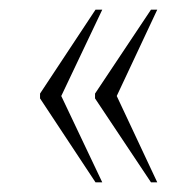

<svg xmlns="http://www.w3.org/2000/svg" viewBox="-20 -469 399 398"><path d="M293 -91 177 -265V-275L293 -449H306L222 -270L306 -91ZM178 -91 63 -265V-275L178 -449H192L107 -270L192 -91Z"/></svg>

Font: Noto Serif Khmer ExtraCondensed Thin
Style: Regular
Weight: 100
Width: 2
Designer: Danh Hong and the Monotype Design Team
Foundry: Monotype Imaging Inc.
Version: Version 2.004; ttfautohint (v1.8.4.7-5d5b)